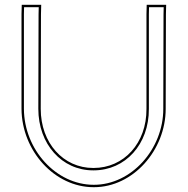

<svg xmlns="http://www.w3.org/2000/svg" viewBox="-20 -759 781 799"><path d="M69.5 -700V-306C70.5 -131 207.5 20 369.5 20C370 20 370.6 20 371.1 20C533.4 20 669.5 -133.6 669.5 -306L670.5 -699L671.5 -739H590.5L589.5 -700V-306C590.5 -163 495.5 -60 369.5 -60C368.9 -60 368.3 -60 367.7 -60C243.6 -60 149.5 -163.7 149.5 -306L150.5 -699L151.5 -739H70.5ZM79.5 -699.9 80.2 -729H141.2L140.5 -699.1L139.5 -306C139.5 -159.3 237.3 -50 367.7 -50C368.3 -50 369.1 -50 369.5 -50C501.7 -50 600.5 -158.6 599.5 -306V-699.9L600.2 -729H661.2L660.5 -699.1L659.5 -306C659.5 -138.3 526.9 10 371.1 10C370.5 10 370.1 10 369.5 10C213.9 10 80.5 -135.9 79.5 -306Z"/></svg>

Font: Nordica Advanced
Style: RegularOL
Weight: 300
Version: Version 1.07